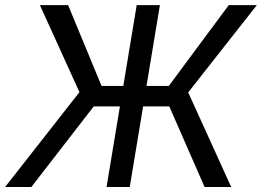

<svg xmlns="http://www.w3.org/2000/svg" viewBox="-38 -748 1047 768"><path d="M601.6 -727.5 481 0H388.2L508.8 -727.5ZM-17.6 0 279.8 -379.4 121.6 -727.5H234.4L368.2 -404.3H637.2L877 -727.5H989.3L714.8 -378.4L886.7 0H780.3L639.2 -322.3H336.9L87.4 0Z"/></svg>

Font: Inter Variable
Style: Italic
Weight: 400
Italic angle: -9.39999°
Designer: Rasmus Andersson
Foundry: rsms
Version: Version 4.001;git-9221beed3